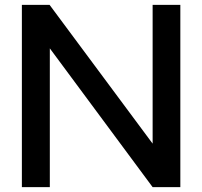

<svg xmlns="http://www.w3.org/2000/svg" viewBox="-20 -770 832 790"><path d="M608 -750H722V0H608L185 -571V0H70V-750H184L608 -179Z"/></svg>

Font: Orkney Medium
Style: Regular
Weight: 500
Designer: Samuel Oakes and Alfredo Marco Pradil
Foundry: Alfredo Marco Pradil
Version: 1.0; ttfautohint (v1.5)